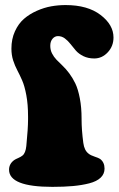

<svg xmlns="http://www.w3.org/2000/svg" viewBox="-20 -726 466 755"><path d="M90.3 -268.1Q90.3 -315.4 83.5 -351.8Q76.7 -388.2 67.1 -409.9Q57.6 -431.6 48.1 -449.5Q38.6 -467.3 31.7 -488.5Q24.9 -509.8 24.9 -534.7Q24.9 -572.8 38.8 -603Q52.7 -633.3 74.5 -652.1Q96.2 -670.9 125 -683.6Q153.8 -696.3 181.6 -701.2Q209.5 -706.1 237.8 -706.1Q324.7 -706.1 375.5 -667.2Q426.3 -628.4 426.3 -578.6Q426.3 -544.4 403.8 -520.3Q381.3 -496.1 350.6 -496.1Q326.7 -496.1 308.1 -505.1Q289.6 -514.2 278.3 -527.1Q267.1 -540 257.1 -553Q247.1 -565.9 234.9 -575Q222.7 -584 208 -584Q195.3 -584 186.5 -573.5Q177.7 -563 177.7 -545.9Q177.7 -529.3 184.6 -515.9Q191.4 -502.4 202.1 -491.2Q212.9 -480 226.1 -467.5Q239.3 -455.1 252.4 -437.5Q265.6 -419.9 276.4 -397.5Q287.1 -375 293.9 -339.4Q300.8 -303.7 300.8 -259.3V-255.9Q300.8 -215.8 307.6 -164.1Q311.5 -134.3 328.6 -121.6Q336.4 -115.2 352.1 -110.1Q367.7 -105 373.5 -101.1Q391.1 -87.9 391.1 -63Q391.1 -42 375.7 -27.3Q360.4 -12.7 331.1 -5.1Q301.8 2.4 266.8 5.6Q231.9 8.8 186 8.8Q15.6 8.8 15.6 -58.6Q15.6 -82 36.1 -96.7Q41 -100.1 51.8 -104.7Q62.5 -109.4 68.4 -114.3Q80.6 -124 83.5 -151.9Q90.3 -221.2 90.3 -255.9Z"/></svg>

Font: Cooper* Black
Style: Regular
Weight: 900
Designer: Owen Earl
Foundry: indestructible type*
Version: Version 0.001